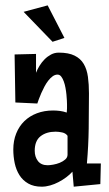

<svg xmlns="http://www.w3.org/2000/svg" viewBox="-20 -701 414 726"><path d="M361.3 -83 359.4 -4.9 258.8 4.9 253.9 -51.8Q243.7 -40.5 230.2 -30.5Q216.8 -20.5 201.4 -12.5Q186 -4.4 169.7 0.2Q153.3 4.9 137.7 4.9Q107.4 4.9 86.7 -7.1Q65.9 -19 53.5 -38.8Q41 -58.6 35.6 -84Q30.3 -109.4 30.3 -135.7Q30.3 -168.9 41.3 -196.3Q52.2 -223.6 72 -242.9Q91.8 -262.2 119.6 -272.7Q147.5 -283.2 180.7 -283.2Q193.8 -283.2 206.8 -281.5Q219.7 -279.8 232.4 -275.4Q233.4 -283.7 233.4 -291Q233.4 -298.3 233.4 -306.6Q233.4 -311 232.9 -321Q232.4 -331.1 231.2 -343.5Q230 -356 227.5 -369.4Q225.1 -382.8 220.9 -393.8Q216.8 -404.8 211.2 -411.9Q205.6 -418.9 197.3 -418.9Q188 -418.9 179.2 -412.6Q170.4 -406.2 162.6 -396.2Q154.8 -386.2 148.2 -373.8Q141.6 -361.3 136.2 -349.1Q130.9 -336.9 127 -326.4Q123 -315.9 121.1 -309.6L38.1 -313.5L35.2 -495.1L116.2 -497.1V-425.8Q121.1 -438.5 129.4 -452.1Q137.7 -465.8 148.7 -476.8Q159.7 -487.8 173.1 -494.9Q186.5 -502 202.1 -502Q239.3 -502 262 -490.7Q284.7 -479.5 296.6 -459.2Q308.6 -439 312.5 -410.4Q316.4 -381.8 316.4 -347.7Q316.4 -281.2 315.4 -215.3Q314.5 -149.4 308.6 -83ZM235.4 -116.2V-187.5Q228.5 -197.3 215.1 -200.2Q201.7 -203.1 190.4 -203.1Q155.3 -203.1 133.3 -185.8Q111.3 -168.5 111.3 -130.9Q111.3 -107.9 123.5 -92Q135.7 -76.2 160.2 -76.2Q168 -76.2 180.9 -78.4Q193.8 -80.6 205.8 -85.4Q217.8 -90.3 226.6 -97.9Q235.4 -105.5 235.4 -116.2ZM223.6 -557.6 178.7 -543 69.3 -656.2 160.2 -680.7Z"/></svg>

Font: Maiden Orange
Style: Regular
Weight: 400
Designer: Astigmatic (AOETI)
Foundry: Astigmatic (AOETI)
Version: Version 1.001